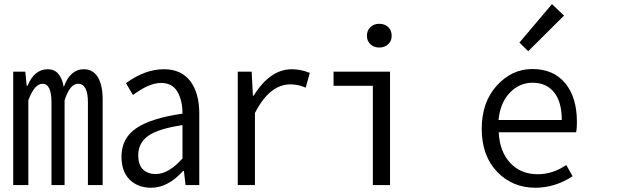

<svg xmlns="http://www.w3.org/2000/svg" viewBox="-20 -883 3040 916"><path d="M43 0V-541H100.6L107.4 -473.6H111.3Q143.6 -552.7 208 -552.7Q269.5 -552.7 284.2 -467.8Q314.5 -552.7 379.9 -552.7Q422.9 -552.7 446.3 -515.6Q469.7 -478.5 469.7 -408.2V0H399.4V-394.5Q399.4 -483.4 352.5 -483.4Q313.5 -483.4 288.1 -404.3V0H225.6V-394.5Q225.6 -483.4 182.6 -483.4Q144.5 -483.4 115.2 -404.3V0Z M701.2 12.7Q637.7 12.7 598.6 -25.9Q559.6 -64.5 559.6 -135.7Q559.6 -223.6 630.4 -271.5Q701.2 -319.3 850.6 -340.8Q850.6 -404.3 826.2 -445.8Q801.8 -487.3 748 -487.3Q691.4 -487.3 614.3 -429.7L581.1 -486.3Q671.9 -552.7 761.7 -552.7Q844.7 -552.7 887.7 -496.1Q930.7 -439.5 930.7 -341.8V0H865.2L857.4 -67.4H853.5Q781.2 12.7 701.2 12.7ZM723.6 -52.7Q784.2 -52.7 850.6 -127V-286.1Q734.4 -268.6 687 -234.9Q639.6 -201.2 639.6 -142.6Q639.6 -95.7 662.6 -74.2Q685.5 -52.7 723.6 -52.7Z M1114.3 0V-541H1180.7L1186.5 -426.8H1190.4Q1268.6 -552.7 1372.1 -552.7Q1414.1 -552.7 1458 -535.2L1438.5 -464.8Q1402.3 -480.5 1366.2 -480.5Q1265.6 -480.5 1196.3 -343.8V0Z M1758.8 0V-473.6H1571.3V-541H1840.8V0ZM1789.1 -656.2Q1763.7 -656.2 1747.1 -671.9Q1730.5 -687.5 1730.5 -712.9Q1730.5 -737.3 1747.1 -753.4Q1763.7 -769.5 1789.1 -769.5Q1815.4 -769.5 1832 -753.9Q1848.6 -738.3 1848.6 -712.9Q1848.6 -687.5 1832 -671.9Q1815.4 -656.2 1789.1 -656.2Z M2534.2 12.7Q2424.8 12.7 2351.6 -63.5Q2278.3 -139.6 2278.3 -268.6Q2278.3 -395.5 2350.1 -474.6Q2421.9 -553.7 2519.5 -553.7Q2620.1 -553.7 2676.3 -486.3Q2732.4 -418.9 2732.4 -300.8Q2732.4 -268.6 2728.5 -252H2359.4Q2363.3 -161.1 2413.6 -106.4Q2463.9 -51.8 2544.9 -51.8Q2617.2 -51.8 2681.6 -95.7L2711.9 -42Q2627 12.7 2534.2 12.7ZM2358.4 -310.5H2660.2Q2660.2 -396.5 2623.5 -442.4Q2586.9 -488.3 2520.5 -488.3Q2458 -488.3 2412.1 -440.4Q2366.2 -392.6 2358.4 -310.5ZM2500 -638.7 2458 -679.7 2613.3 -863.3 2670.9 -808.6Z"/></svg>

Font: GenEi Gothic M SemiLight
Style: Regular
Weight: 350
Designer: o_tamon (Modified); [Source Han Sans]
Ryoko NISHIZUKA  (kana & ideographs); Paul D. Hunt (Latin, Greek & Cyrillic); Wenl
Version: Version 1.1a;Original Version 1.004